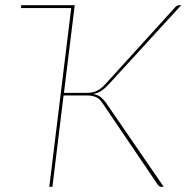

<svg xmlns="http://www.w3.org/2000/svg" viewBox="-20 -720 718 740"><path d="M62 -700H268L226.5 -362H308Q320.5 -362 330.8 -363.2Q341 -364.5 350.2 -368.5Q359.5 -372.5 369 -379.8Q378.5 -387 389 -399L656.5 -693.5Q663 -700 671 -700H678.5L400 -396Q385.5 -380 372.2 -370.8Q359 -361.5 339 -357.5Q357.5 -354.5 368.2 -345.8Q379 -337 389.5 -322.5L611 0H603Q597.5 0 594.5 -2Q591.5 -4 587.5 -9L378.5 -317.5Q373 -326 367.5 -332.5Q362 -339 354.8 -343.2Q347.5 -347.5 338 -349.8Q328.5 -352 314.5 -352H225L182 0H170L254.5 -689H60.5Z"/></svg>

Font: Lato Hairline
Style: Italic
Weight: 100
Italic angle: -7°
Designer: Lukasz Dziedzic
Foundry: tyPoland Lukasz Dziedzic
Version: Version 2.007; 2014-02-27